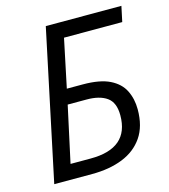

<svg xmlns="http://www.w3.org/2000/svg" viewBox="-107 -799 780 885"><g transform="rotate(-15 282.5 -357.0)"><path d="M42.5 0 193.4 -713.9H554.2L538.6 -640.6H260.7L212.4 -410.2H288.6Q370.1 -410.2 417 -387Q463.9 -363.8 483.6 -323.7Q503.4 -283.7 503.4 -233.9Q503.4 -153.3 467.8 -101.6Q432.1 -49.8 369.1 -24.9Q306.2 0 223.6 0ZM139.2 -70.8H235.4Q418.9 -70.8 418.9 -228Q418.9 -289.1 384.3 -313.7Q349.6 -338.4 288.1 -338.4H197.3Z"/></g></svg>

Font: Open Sans
Style: Italic
Weight: 400
Italic angle: -12°
Designer: Monotype Design Team
Foundry: Monotype Imaging Inc.
Version: Version 3.000; ttfautohint (v1.8.4)